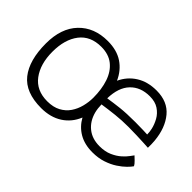

<svg xmlns="http://www.w3.org/2000/svg" viewBox="-85 -824 1127 1127"><g transform="rotate(45 479.0 -260.0)"><path d="M300.5 18Q170 18 111 -56.5Q52 -131 52 -270Q52 -397 119.5 -467.2Q187 -537.5 299 -537.5Q375 -537.5 425.2 -503.8Q475.5 -470 502 -410.5Q529 -468.5 581.5 -501.5Q634 -534.5 707.5 -534.5Q799 -534.5 848.5 -475Q898 -415.5 907 -318.5Q909.5 -289.5 908.5 -260.5Q901 -261 873.5 -262.5Q846 -264 810.2 -265.2Q774.5 -266.5 742 -266.5Q686.5 -266.5 636.2 -261Q586 -255.5 536 -248Q536.5 -216 543.5 -188Q558.5 -131.5 599 -98.8Q639.5 -66 701 -66Q746.5 -66 779.5 -80.8Q812.5 -95.5 834.8 -115.5Q857 -135.5 869 -152.5Q881 -169.5 884.5 -173.5Q890.5 -168 906.5 -152.5Q922.5 -137 927.5 -126Q919.5 -113.5 900.5 -94.5Q881.5 -75.5 852.2 -56.2Q823 -37 784 -24Q745 -11 697 -11Q631.5 -11 585 -38.2Q538.5 -65.5 511.5 -114.5Q486 -52 431.8 -17Q377.5 18 300.5 18ZM297.5 -35.5Q347 -35.5 381 -53.8Q415 -72 435.5 -102.2Q456 -132.5 465.2 -169Q474.5 -205.5 474.5 -241.5Q474.5 -312 455.8 -367.5Q437 -423 397.5 -454.8Q358 -486.5 296 -486.5Q207 -486.5 160.2 -425.8Q113.5 -365 113.5 -263Q113.5 -161.5 160.5 -98.5Q207.5 -35.5 297.5 -35.5ZM534.5 -297Q579 -304 627.2 -309.5Q675.5 -315 750.5 -315Q789 -315 814.2 -314Q839.5 -313 850.5 -312.5Q850.5 -333 845.5 -355.5Q839 -384.5 822.8 -414Q806.5 -443.5 777.2 -463Q748 -482.5 703 -482.5Q626.5 -482.5 581.5 -435.2Q536.5 -388 534.5 -297Z"/></g></svg>

Font: Grandstander ExtraLight
Style: Regular
Weight: 200
Designer: Tyler Finck
Foundry: Etcetera Type Co
Version: Version 1.200; ttfautohint (v1.8.3)